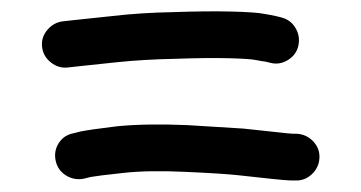

<svg xmlns="http://www.w3.org/2000/svg" viewBox="-20 -497 626 333"><path d="M76.5 -218.5C78.8 -207.5 84.7 -199 94 -193C103.3 -187 113.7 -185 125 -187L137 -190C143.7 -191.3 162.3 -193.7 193 -197C222.3 -200.3 258 -201 300 -199C344.7 -197 376 -195 394 -193C412.7 -191 431 -189 449 -187C467.7 -185 479.7 -184 485 -184H491C502.3 -183.3 512.2 -186.8 520.5 -194.5C528.8 -202.2 533.3 -211.5 534 -222.5C534.7 -233.5 531.2 -243.2 523.5 -251.5C515.8 -259.8 506.3 -264.3 495 -265H489C485.7 -265 475.3 -266 458 -268L402 -274C382 -275.3 349.7 -277.3 305 -280C257.7 -282 217 -281.3 183 -278C150.3 -274 129.3 -271 120 -269L108 -266C96.7 -264 88 -258.3 82 -249C76 -239.7 74.2 -229.5 76.5 -218.5ZM53 -415.5C54.3 -404.5 59.5 -395.5 68.5 -388.5C77.5 -381.5 87.3 -378.7 98 -380L116 -382C127.3 -383.3 149.3 -385.7 182 -389C213.3 -392.3 247.3 -394.3 284 -395C320 -396.3 351.3 -396.7 378 -396C402 -395.3 417 -394.3 423 -393C429.7 -391.7 435.7 -390.7 441 -390L449 -388C459.7 -385.3 469.8 -387 479.5 -393C489.2 -399 495.2 -407.3 497.5 -418C499.8 -428.7 498.2 -438.8 492.5 -448.5C486.8 -458.2 478.3 -464.3 467 -467L459 -469C453 -470.3 446 -471.7 438 -473C428 -475 408.7 -476.3 380 -477C352 -477.7 319 -477.3 281 -476C243 -475.3 207 -473 173 -469C140.3 -465.7 118.3 -463.3 107 -462L89 -460C78.3 -458.7 69.3 -453.7 62 -445C54.7 -436.3 51.7 -426.5 53 -415.5Z"/></svg>

Font: Ruji's Handwriting Font v.2.0
Style: Medium
Weight: 500
Version: Version 2.0